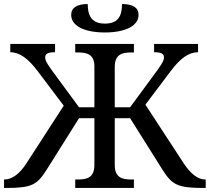

<svg xmlns="http://www.w3.org/2000/svg" viewBox="-30 -932 1040 952"><path d="M490 -771C594 -771 657 -805 657 -858C657 -894 629 -912 575 -912C575 -848 552 -815 490 -815C430 -815 405 -848 405 -912C351 -912 323 -893 323 -858C323 -805 386 -771 490 -771ZM-10 0H1C128 0 154 -16 201 -90L362 -346H438V-114C438 -51 401 -42 356 -42H343V0H634V-42H621C576 -42 539 -51 539 -114V-346H615L776 -90C823 -16 850 0 979 0H990V-42H988C952 -42 916 -69 881 -122L691 -413L816 -579C863 -642 905 -673 952 -673V-714H734V-673C767 -673 783 -667 783 -647C783 -629 767 -606 729 -555L615 -400H539V-600C539 -663 576 -672 621 -672H634V-714H343V-672H356C400 -672 438 -663 438 -604V-400H362L248 -555C210 -606 194 -629 194 -647C194 -667 210 -673 243 -673V-714H21V-673C68 -673 110 -641 157 -579L286 -408L101 -122C66 -68 28 -42 -8 -42H-10Z"/></svg>

Font: Noto Serif
Style: Regular
Weight: 400
Designer: Monotype Design Team
Foundry: Monotype Imaging Inc.
Version: Version 2.015